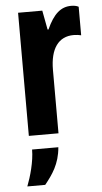

<svg xmlns="http://www.w3.org/2000/svg" viewBox="-55 -589 447 845"><g transform="rotate(-5 168.5 -166.5)"><path d="M57 0H188V-280C188 -374 225 -425 292 -425C305 -425 317 -423 325 -421V-547C317 -552 304 -554 292 -554C247 -554 214 -526 184 -459H180L164 -544H57ZM31 221H110C143 180 176 135 182 61H66C66 114 47 180 31 221Z"/></g></svg>

Font: Kathrein 77 Bold Condensed
Style: Regular
Weight: 700
Width: 3
Designer: Lazydogs Typefoundry, based on Open Sans by Ascender Corporation
Foundry: Lazydogs Typefoundry
Version: Version 1.003;PS 001.003;hotconv 1.0.88;makeotf.lib2.5.64775